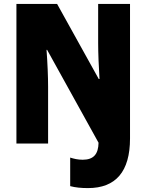

<svg xmlns="http://www.w3.org/2000/svg" viewBox="-20 -734 749 982"><path d="M430 228C572 228 645 144 645 -26V-714H482V-514C482 -463 485 -392 489 -330H485L272 -714H64V0H226V-291C226 -342 223 -412 218 -479H221L484 -4C483 53 460 83 403 83C378 83 358 78 339 72V218C365 225 395 228 430 228Z"/></svg>

Font: Noto Sans Khmer Condensed Black
Style: Regular
Weight: 900
Width: 3
Designer: Danh Hong and the Monotype Design Team
Foundry: Monotype Imaging Inc.
Version: Version 2.004